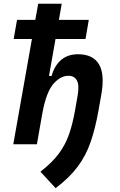

<svg xmlns="http://www.w3.org/2000/svg" viewBox="-20 -752 626 1001"><path d="M270 229 190.9 143.1Q251.5 96.2 286.1 49.6Q320.8 2.9 339.6 -50.8Q358.4 -104.5 370.6 -173.3L385.3 -256.8Q394 -309.1 380.6 -333Q367.2 -356.9 337.4 -356.9Q295.4 -356.9 258.8 -315.2Q222.2 -273.4 202.1 -168.5V-168.9L172.4 0H49.3L146.5 -548.8H51.3L68.8 -648.4H164.1L179.2 -732.4H301.8L287.1 -648.4H442.9L425.8 -548.8H269.5L235.4 -356H249Q264.2 -410.2 298.8 -439.7Q333.5 -469.2 386.7 -469.2Q464.8 -469.2 496.1 -416.7Q527.3 -364.3 507.8 -256.8L493.2 -174.3Q476.6 -81.5 452.4 -11.5Q428.2 58.6 385.5 116.2Q342.8 173.8 270 229Z"/></svg>

Font: Cascadia Mono NF SemiBold
Style: Italic
Weight: 600
Italic angle: -10°
Monospace: yes
Designer: Aaron Bell
Foundry: Saja Typeworks
Version: Version 2404.023; ttfautohint (v1.8.4)